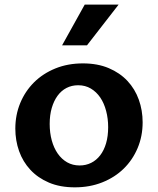

<svg xmlns="http://www.w3.org/2000/svg" viewBox="-20 -802 685 832"><path d="M304.2 9.8Q240.2 9.8 192.1 -10.7Q144 -31.2 111.6 -66.2Q79.1 -101.1 62.7 -147.2Q46.4 -193.4 46.4 -244.6Q46.4 -303.7 67.6 -355.2Q88.9 -406.7 127.4 -445.1Q166 -483.4 220 -505.4Q273.9 -527.3 339.4 -527.3Q402.8 -527.3 451.2 -506.8Q499.5 -486.3 532.2 -451.4Q564.9 -416.5 581.5 -370.1Q598.1 -323.7 598.1 -272Q598.1 -211.9 576.4 -160.4Q554.7 -108.9 515.9 -71Q477.1 -33.2 423.1 -11.7Q369.1 9.8 304.2 9.8ZM325.2 -85Q352.1 -85 374.8 -96.2Q397.5 -107.4 414.1 -128.9Q430.7 -150.4 439.7 -181.2Q448.7 -211.9 448.7 -251Q448.7 -288.1 439.9 -321.3Q431.2 -354.5 414.6 -379.2Q397.9 -403.8 373.8 -418.2Q349.6 -432.6 318.8 -432.6Q291 -432.6 268.3 -420.9Q245.6 -409.2 229.5 -387.2Q213.4 -365.2 204.3 -334.2Q195.3 -303.2 195.3 -265.1Q195.3 -226.6 204.3 -193.6Q213.4 -160.6 230.2 -136.5Q247.1 -112.3 271 -98.6Q294.9 -85 325.2 -85ZM249 -605.5 347.2 -782.2H494.1L356.9 -605.5Z"/></svg>

Font: Proza Libre
Style: SemiBold
Weight: 600
Designer: Jasper de Waard
Foundry: Jasper de Waard
Version: Version 1.000; ttfautohint (v1.4.1.8-43bc) -l 8 -r 50 -G 200